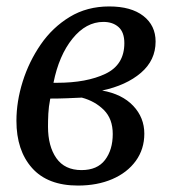

<svg xmlns="http://www.w3.org/2000/svg" viewBox="-20 -566 535 596"><path d="M222 10Q128 10 79.5 -44.5Q31 -99 31 -191Q31 -251 50.5 -313Q70 -375 106.5 -428Q143 -481 196.5 -513.5Q250 -546 319 -546Q387 -546 425 -516.5Q463 -487 463 -437Q463 -379 417.5 -340Q372 -301 297 -285Q359 -274 393.5 -237.5Q428 -201 428 -151Q428 -103 401.5 -66.5Q375 -30 328.5 -10Q282 10 222 10ZM301 -498Q247 -498 205 -446Q163 -394 146 -309H157Q249 -309 307.5 -337Q366 -365 366 -432Q366 -466 348 -482Q330 -498 301 -498ZM233 -38Q282 -38 306 -69.5Q330 -101 330 -150Q330 -197 302.5 -224.5Q275 -252 234 -263Q213 -262 188 -261Q163 -260 136 -260Q131 -234 130 -213Q129 -192 129 -173Q129 -112 155 -75Q181 -38 233 -38Z"/></svg>

Font: Noto Serif SemiCondensed
Style: Italic
Weight: 400
Width: 4
Italic angle: -12°
Designer: Monotype Design Team
Foundry: Monotype Imaging Inc.
Version: Version 2.013